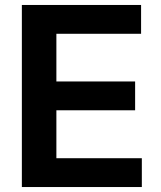

<svg xmlns="http://www.w3.org/2000/svg" viewBox="-20 -750 648 773"><path d="M548 -730V-614H207V-422H524V-306H207V-113H551V3H68V-730Z"/></svg>

Font: Sinter Bold
Style: Regular
Weight: 700
Foundry: Adobe & rsms
Version: Version 1.000